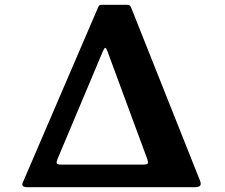

<svg xmlns="http://www.w3.org/2000/svg" viewBox="-20 -785 945 805"><path d="M792 0H98Q80.5 0 76 -5Q71.5 -10 75.5 -19.5L391.5 -754.5Q394.5 -762 398 -763.5Q401.5 -765 412.5 -765H507.5Q519.5 -765 523.5 -762.2Q527.5 -759.5 530.5 -751.5L819 -26.5Q824 -13 819 -6.5Q814 0 792 0ZM581.5 -95Q598 -95 599.8 -100.2Q601.5 -105.5 598 -116.5L430.5 -570Q424.5 -586 420.5 -584.2Q416.5 -582.5 411.5 -570.5L221 -118Q216 -106 218 -100.5Q220 -95 235 -95Z"/></svg>

Font: Besley*
Style: Bold
Weight: 700
Designer: Owen Earl
Foundry: indestructible type*
Version: Version 2.000; ttfautohint (v1.8.3)